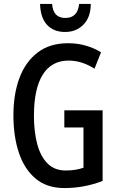

<svg xmlns="http://www.w3.org/2000/svg" viewBox="-20 -943 594 973"><path d="M306 -384H500V-26Q407 10 306 10Q218 10 161 -37.5Q104 -85 76 -168Q48 -251 48 -359Q48 -467 79 -549Q110 -631 171.5 -677.5Q233 -724 325 -724Q372 -724 414 -712Q456 -700 492 -678L459 -595Q394 -636 328 -636Q241 -636 196.5 -564.5Q152 -493 152 -356Q152 -276 168.5 -213.5Q185 -151 220.5 -115Q256 -79 313 -79Q364 -79 403 -93V-297H306ZM440 -923Q440 -857 403.5 -819Q367 -781 310 -781Q252 -781 218.5 -817Q185 -853 183 -923H244Q249 -852 311 -852Q374 -852 381 -923Z"/></svg>

Font: Noto Sans ExtraCondensed Medium
Style: Regular
Weight: 500
Width: 2
Designer: Monotype Design Team
Foundry: Monotype Imaging Inc.
Version: Version 2.013; ttfautohint (v1.8.4.7-5d5b)